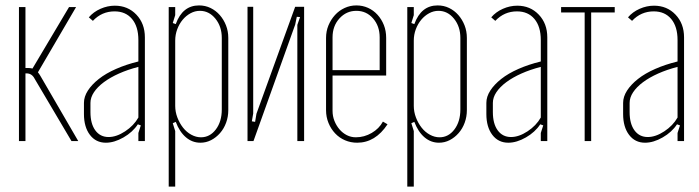

<svg xmlns="http://www.w3.org/2000/svg" viewBox="-20 -521 2581 709"><path d="M108 -230Q98 -250 78 -250H74V0H50V-495H74V-270H82Q87 -270 91 -269.5Q95 -269 100 -268L235 -495H261L120 -254Q122 -251 124.5 -248Q127 -245 129 -241L269 0H244Z M290 -141Q290 -164 304.5 -186.5Q319 -209 345 -229.5Q371 -250 408.5 -266.5Q446 -283 491 -294V-373Q491 -423 467.5 -451Q444 -479 403 -479Q356 -479 323 -444L308 -457Q325 -477 351 -488.5Q377 -500 404 -500Q452 -500 483.5 -467Q515 -434 515 -383V0H491V-30L500 -58L489 -62Q470 -33 436 -13.5Q402 6 371 6Q334 6 312 -23Q290 -52 290 -100ZM381 -15Q410 -15 442 -36Q474 -57 491 -87V-274Q452 -264 419.5 -249.5Q387 -235 363.5 -217.5Q340 -200 327 -180.5Q314 -161 314 -141V-107Q314 -64 332 -39.5Q350 -15 381 -15Z M618 -436 629 -432Q654 -501 715 -501Q738 -501 757.5 -491.5Q777 -482 791.5 -465.5Q806 -449 814.5 -427.5Q823 -406 823 -381V-114Q823 -90 815 -68Q807 -46 792.5 -29.5Q778 -13 759.5 -3.5Q741 6 720 6Q690 6 666.5 -14Q643 -34 629 -71L618 -66L627 -37V168H603V-495H627V-465ZM627 -130Q627 -108 635 -87Q643 -66 656 -49.5Q669 -33 686.5 -23.5Q704 -14 722 -14Q755 -14 777 -43Q799 -72 799 -117V-381Q799 -423 775.5 -452Q752 -481 718 -481Q700 -481 683.5 -472Q667 -463 654.5 -448Q642 -433 634.5 -413Q627 -393 627 -371Z M1103 -496V0H1078V-429L1088 -458L1076 -459L1070 -430L916 0H894V-496H915V-102L910 -73L922 -71L927 -101L1070 -496Z M1184 -381Q1184 -406 1193 -427.5Q1202 -449 1217 -465.5Q1232 -482 1252.5 -491.5Q1273 -501 1296 -501Q1319 -501 1339 -492Q1359 -483 1374 -466.5Q1389 -450 1397.5 -428.5Q1406 -407 1406 -381V-242H1208V-112Q1208 -92 1215 -74.5Q1222 -57 1233.5 -43.5Q1245 -30 1260.5 -22Q1276 -14 1294 -14Q1325 -14 1352.5 -30Q1380 -46 1394 -72L1411 -62Q1366 6 1299 6Q1275 6 1254 -3Q1233 -12 1217.5 -28.5Q1202 -45 1193 -67Q1184 -89 1184 -114ZM1382 -262V-383Q1382 -425 1357.5 -453Q1333 -481 1296 -481Q1259 -481 1233.5 -453Q1208 -425 1208 -383V-262Z M1499 -436 1510 -432Q1535 -501 1596 -501Q1619 -501 1638.5 -491.5Q1658 -482 1672.5 -465.5Q1687 -449 1695.5 -427.5Q1704 -406 1704 -381V-114Q1704 -90 1696 -68Q1688 -46 1673.5 -29.5Q1659 -13 1640.5 -3.5Q1622 6 1601 6Q1571 6 1547.5 -14Q1524 -34 1510 -71L1499 -66L1508 -37V168H1484V-495H1508V-465ZM1508 -130Q1508 -108 1516 -87Q1524 -66 1537 -49.5Q1550 -33 1567.5 -23.5Q1585 -14 1603 -14Q1636 -14 1658 -43Q1680 -72 1680 -117V-381Q1680 -423 1656.5 -452Q1633 -481 1599 -481Q1581 -481 1564.5 -472Q1548 -463 1535.5 -448Q1523 -433 1515.5 -413Q1508 -393 1508 -371Z M1776 -141Q1776 -164 1790.5 -186.5Q1805 -209 1831 -229.5Q1857 -250 1894.5 -266.5Q1932 -283 1977 -294V-373Q1977 -423 1953.5 -451Q1930 -479 1889 -479Q1842 -479 1809 -444L1794 -457Q1811 -477 1837 -488.5Q1863 -500 1890 -500Q1938 -500 1969.5 -467Q2001 -434 2001 -383V0H1977V-30L1986 -58L1975 -62Q1956 -33 1922 -13.5Q1888 6 1857 6Q1820 6 1798 -23Q1776 -52 1776 -100ZM1867 -15Q1896 -15 1928 -36Q1960 -57 1977 -87V-274Q1938 -264 1905.5 -249.5Q1873 -235 1849.5 -217.5Q1826 -200 1813 -180.5Q1800 -161 1800 -141V-107Q1800 -64 1818 -39.5Q1836 -15 1867 -15Z M2250 -475H2163V0H2139V-475H2052V-495H2250Z M2281 -141Q2281 -164 2295.5 -186.5Q2310 -209 2336 -229.5Q2362 -250 2399.5 -266.5Q2437 -283 2482 -294V-373Q2482 -423 2458.5 -451Q2435 -479 2394 -479Q2347 -479 2314 -444L2299 -457Q2316 -477 2342 -488.5Q2368 -500 2395 -500Q2443 -500 2474.5 -467Q2506 -434 2506 -383V0H2482V-30L2491 -58L2480 -62Q2461 -33 2427 -13.5Q2393 6 2362 6Q2325 6 2303 -23Q2281 -52 2281 -100ZM2372 -15Q2401 -15 2433 -36Q2465 -57 2482 -87V-274Q2443 -264 2410.5 -249.5Q2378 -235 2354.5 -217.5Q2331 -200 2318 -180.5Q2305 -161 2305 -141V-107Q2305 -64 2323 -39.5Q2341 -15 2372 -15Z"/></svg>

Font: Moniqa Thin Paragraph
Style: Regular
Weight: 100
Designer: Rajesh Rajput
Foundry: Rajesh Rajput
Version: Version 1.000